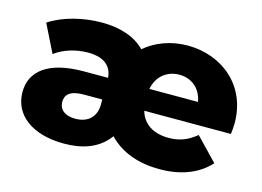

<svg xmlns="http://www.w3.org/2000/svg" viewBox="-80 -695 1159 848"><g transform="rotate(15 499.5 -271.0)"><path d="M380 -200C380 -145 346 -110 286 -110C239 -110 212 -132 212 -168C212 -200 233 -223 296 -223H380ZM569 -322C580 -383 627 -417 681 -417C736 -417 781 -383 791 -322ZM266 9C346 9 421 -12 470 -79C529 -17 612 9 703 9C800 9 878 -21 931 -79L832 -182C794 -150 756 -135 706 -135C635 -135 588 -167 572 -223H968C970 -237 972 -254 972 -273C972 -447 839 -551 684 -551C608 -551 539 -525 489 -482C444 -528 376 -551 291 -551C205 -551 115 -528 53 -487L116 -360C154 -389 210 -407 266 -407C340 -407 376 -375 380 -322H270C103 -322 31 -257 31 -164C31 -61 119 9 266 9Z"/></g></svg>

Font: Montserrat-Alt1 ExtBd
Style: Regular
Weight: 800
Designer: Differentunic
Foundry: Differentunic
Version: Version 7.222